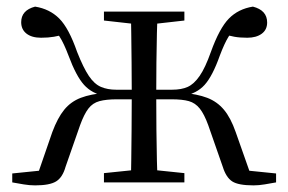

<svg xmlns="http://www.w3.org/2000/svg" viewBox="-20 -551 870 580"><path d="M17 0V-27L145 -40L90 -13L138 -152Q154 -195 174 -219.5Q194 -244 224 -255.5Q254 -267 301 -271L297 -261Q258 -268 234 -294.5Q210 -321 187 -383Q173 -420 160.5 -439.5Q148 -459 129 -479L177 -448Q160 -443 143 -440Q126 -437 104 -437Q76 -437 60 -449.5Q44 -462 44 -484Q44 -520 86 -531Q130 -524 159 -495Q188 -466 213 -394Q232 -346 248.5 -321.5Q265 -297 285 -288.5Q305 -280 331 -280H415V-251H333Q301 -251 280.5 -245.5Q260 -240 247 -223Q234 -206 222 -173L178 -47Q169 -15 149.5 -3Q130 9 86 9Q69 9 51.5 6Q34 3 17 0ZM814 0Q797 3 779.5 6Q762 9 746 9Q700 9 681.5 -3Q663 -15 653 -47L609 -173Q597 -206 583.5 -223Q570 -240 550.5 -245.5Q531 -251 498 -251H415V-280H500Q528 -280 547 -288.5Q566 -297 583 -321.5Q600 -346 617 -394Q643 -466 671.5 -495Q700 -524 744 -531Q787 -520 787 -483Q787 -461 770.5 -449Q754 -437 727 -437Q704 -437 688 -440Q672 -443 656 -448L702 -479Q682 -459 670 -439.5Q658 -420 644 -383Q622 -321 598 -294.5Q574 -268 533 -261L530 -271Q576 -267 606 -255.5Q636 -244 656.5 -219.5Q677 -195 692 -152L741 -13L686 -40L814 -27ZM375 0Q376 -24 376.5 -66Q377 -108 377.5 -158.5Q378 -209 378 -257V-274Q378 -315 377.5 -362Q377 -409 376.5 -450.5Q376 -492 375 -516H456Q455 -492 454 -450.5Q453 -409 452.5 -362Q452 -315 452 -274V-257Q452 -209 452.5 -158.5Q453 -108 454 -66Q455 -24 456 0ZM294 0V-28L401 -39H431L537 -28V0ZM294 -489V-516H537V-489L431 -477H401Z"/></svg>

Font: Noto Serif KR
Style: Regular
Weight: 400
Designer: Ryoko NISHIZUKA  (kana & ideographs); Frank Grießhammer (Latin, Greek & Cyrillic); Wenlong ZHANG  (bopomofo); Sandoll Co
Foundry: Adobe
Version: Version 2.003-H1;hotconv 1.1.1;makeotfexe 2.6.0